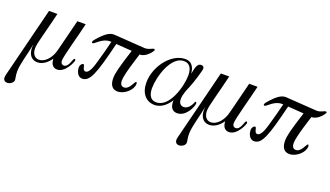

<svg xmlns="http://www.w3.org/2000/svg" viewBox="-77 -900 2783 1618"><g transform="rotate(20 1315.0 -91.0)"><path d="M-11 224C-11 252 10 260 24 260C48 260 80 242 80 215C80 201 72 181 72 139C72 75 104 -21 123 -121C122 -111 121 -101 121 -90C121 -37 146 11 204 11C253 11 295 -25 321 -63H322C325 0 358 11 382 11C454 11 500 -99 500 -113C500 -121 494 -127 488 -123C475 -114 467 -40 423 -40C412 -40 395 -47 395 -75C395 -114 451 -310 479 -430H404L337 -163C334 -150 330 -137 326 -124C304 -59 256 -14 210 -14C172 -14 147 -45 147 -95C147 -140 185 -259 225 -430H150L-6 194C-8 203 -11 214 -11 224Z M548 -67C548 -48 559 11 607 11C676 11 708 -75 778 -362L920 -352C868 -190 852 -128 852 -83C852 -26 874 11 923 11C988 11 1053 -52 1053 -103C1053 -110 1051 -121 1044 -119C1030 -113 1011 -40 963 -40C949 -40 927 -47 927 -89C927 -147 983 -313 993 -347C994 -347 995 -346 996 -346C1054 -346 1100 -418 1100 -423C1100 -428 1096 -432 1090 -432C1077 -432 1053 -411 1016 -411C995 -411 756 -430 735 -430C705 -430 668 -423 588 -327C582 -319 580 -312 580 -308C580 -303 583 -300 588 -300C607 -300 651 -365 720 -365H733C724 -326 698 -228 681 -170C672 -141 651 -55 613 -55C582 -55 592 -108 575 -108C564 -108 548 -92 548 -67Z M1127 -144C1127 -49 1178 11 1255 11C1325 11 1371 -46 1393 -81H1394C1394 -78 1393 -75 1393 -72C1393 0 1432 11 1458 11C1538 11 1582 -94 1582 -120C1582 -129 1574 -142 1567 -126C1550 -82 1522 -57 1492 -57C1474 -57 1447 -67 1447 -112C1447 -158 1474 -215 1479 -226C1503 -282 1538 -399 1538 -417C1538 -432 1527 -441 1513 -441C1478 -441 1469 -407 1457 -343C1452 -382 1440 -442 1368 -442C1246 -442 1127 -292 1127 -144ZM1188 -116C1188 -217 1248 -422 1364 -422C1422 -422 1439 -374 1439 -319C1439 -231 1384 -15 1262 -15C1198 -15 1188 -75 1188 -116Z M1530 224C1530 252 1551 260 1565 260C1589 260 1621 242 1621 215C1621 201 1613 181 1613 139C1613 75 1645 -21 1664 -121C1663 -111 1662 -101 1662 -90C1662 -37 1687 11 1745 11C1794 11 1836 -25 1862 -63H1863C1866 0 1899 11 1923 11C1995 11 2041 -99 2041 -113C2041 -121 2035 -127 2029 -123C2016 -114 2008 -40 1964 -40C1953 -40 1936 -47 1936 -75C1936 -114 1992 -310 2020 -430H1945L1878 -163C1875 -150 1871 -137 1867 -124C1845 -59 1797 -14 1751 -14C1713 -14 1688 -45 1688 -95C1688 -140 1726 -259 1766 -430H1691L1535 194C1533 203 1530 214 1530 224Z M2089 -67C2089 -48 2100 11 2148 11C2217 11 2249 -75 2319 -362L2461 -352C2409 -190 2393 -128 2393 -83C2393 -26 2415 11 2464 11C2529 11 2594 -52 2594 -103C2594 -110 2592 -121 2585 -119C2571 -113 2552 -40 2504 -40C2490 -40 2468 -47 2468 -89C2468 -147 2524 -313 2534 -347C2535 -347 2536 -346 2537 -346C2595 -346 2641 -418 2641 -423C2641 -428 2637 -432 2631 -432C2618 -432 2594 -411 2557 -411C2536 -411 2297 -430 2276 -430C2246 -430 2209 -423 2129 -327C2123 -319 2121 -312 2121 -308C2121 -303 2124 -300 2129 -300C2148 -300 2192 -365 2261 -365H2274C2265 -326 2239 -228 2222 -170C2213 -141 2192 -55 2154 -55C2123 -55 2133 -108 2116 -108C2105 -108 2089 -92 2089 -67Z"/></g></svg>

Font: CMU Serif
Style: Italic
Weight: 500
Italic angle: -14.04°
Version: Version 0.7.0